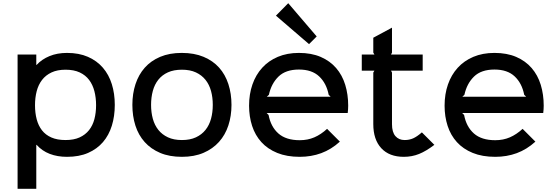

<svg xmlns="http://www.w3.org/2000/svg" viewBox="-20 -971 3476 1201"><path d="M698 -315Q698 -244 679.5 -184.5Q661 -125 624 -82Q587 -39 531 -14.5Q475 10 399 10Q339 10 291 -8.5Q243 -27 209 -65H207V210H90V-630H207V-565H209Q241 -600 289.5 -620Q338 -640 399 -640Q474 -640 530 -615.5Q586 -591 623.5 -547.5Q661 -504 679.5 -444.5Q698 -385 698 -315ZM581 -313Q581 -360 570.5 -400.5Q560 -441 537.5 -471Q515 -501 478.5 -518Q442 -535 390 -535Q339 -535 302.5 -518Q266 -501 243 -471Q220 -441 209.5 -400.5Q199 -360 199 -313Q199 -265 209.5 -225Q220 -185 242.5 -156Q265 -127 301.5 -111Q338 -95 390 -95Q442 -95 478 -111.5Q514 -128 537 -157Q560 -186 570.5 -226Q581 -266 581 -313Z M1428 -315Q1428 -246 1408.5 -186.5Q1389 -127 1350 -83.5Q1311 -40 1253 -15Q1195 10 1118 10Q1040 10 982 -14.5Q924 -39 885 -82.5Q846 -126 827 -185.5Q808 -245 808 -315Q808 -385 827.5 -444.5Q847 -504 885.5 -547.5Q924 -591 982 -615.5Q1040 -640 1117 -640Q1195 -640 1253.5 -615.5Q1312 -591 1350.5 -548Q1389 -505 1408.5 -445Q1428 -385 1428 -315ZM1311 -315Q1311 -362 1300 -402Q1289 -442 1265.5 -471.5Q1242 -501 1205.5 -518Q1169 -535 1118 -535Q1067 -535 1030.5 -518.5Q994 -502 970.5 -472.5Q947 -443 936 -402.5Q925 -362 925 -315Q925 -268 936 -228Q947 -188 970.5 -158.5Q994 -129 1030.5 -112Q1067 -95 1118 -95Q1169 -95 1205.5 -112Q1242 -129 1265.5 -158.5Q1289 -188 1300 -228Q1311 -268 1311 -315Z M1961 -743 1913 -695 1706 -873 1783 -951ZM2158 -310Q2158 -288 2155 -264H1648L1660 -252Q1674 -178 1721.5 -136Q1769 -94 1855 -94Q1905 -94 1946.5 -112Q1988 -130 2026 -165L2106 -85Q2052 -36 1989.5 -13Q1927 10 1855 10Q1774 10 1714 -14.5Q1654 -39 1615 -82Q1576 -125 1557 -183.5Q1538 -242 1538 -310Q1538 -382 1559 -442.5Q1580 -503 1620 -547Q1660 -591 1718 -615.5Q1776 -640 1850 -640Q1928 -640 1986 -615Q2044 -590 2082.5 -545.5Q2121 -501 2139.5 -440.5Q2158 -380 2158 -310ZM2048 -366 2036 -378Q2022 -450 1976.5 -493Q1931 -536 1850 -536Q1767 -536 1722 -492Q1677 -448 1662 -378L1649 -366Z M2697 -65Q2646 -26 2601.5 -8Q2557 10 2506 10Q2415 10 2365 -44Q2315 -98 2315 -195V-517L2322 -529H2243V-630H2322L2315 -642V-735L2432 -798V-642L2426 -630H2624V-529H2426L2432 -517V-194Q2432 -144 2453.5 -119.5Q2475 -95 2511 -95Q2540 -95 2564 -105.5Q2588 -116 2619 -143Z M3381 -310Q3381 -288 3378 -264H2871L2883 -252Q2897 -178 2944.5 -136Q2992 -94 3078 -94Q3128 -94 3169.5 -112Q3211 -130 3249 -165L3329 -85Q3275 -36 3212.5 -13Q3150 10 3078 10Q2997 10 2937 -14.5Q2877 -39 2838 -82Q2799 -125 2780 -183.5Q2761 -242 2761 -310Q2761 -382 2782 -442.5Q2803 -503 2843 -547Q2883 -591 2941 -615.5Q2999 -640 3073 -640Q3151 -640 3209 -615Q3267 -590 3305.5 -545.5Q3344 -501 3362.5 -440.5Q3381 -380 3381 -310ZM3271 -366 3259 -378Q3245 -450 3199.5 -493Q3154 -536 3073 -536Q2990 -536 2945 -492Q2900 -448 2885 -378L2872 -366Z"/></svg>

Font: Sinkin Sans 500 Medium
Style: 500 Medium
Weight: 500
Designer: Keith Bates
Foundry: K-Type
Version: Sinkin Sans (version 1.0)  by Keith Bates   •   © 2014   www